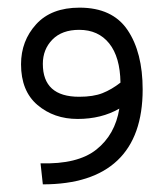

<svg xmlns="http://www.w3.org/2000/svg" viewBox="-20 -475 427 502"><path d="M353 -241Q353 -118 287 -55.5Q221 7 92 7L86 -48Q183 -45 232 -84Q281 -123 292 -191Q245 -164 183 -164Q121 -164 78 -200.5Q35 -237 35 -307Q35 -368 74.5 -411.5Q114 -455 188 -455Q274 -455 313.5 -396.5Q353 -338 353 -241ZM187 -222Q224 -222 248 -231.5Q272 -241 295 -259Q294 -326 265.5 -361.5Q237 -397 187 -397Q142 -397 117 -371.5Q92 -346 92 -308Q92 -222 187 -222Z"/></svg>

Font: Cambay Devanagari
Style: Regular
Weight: 400
Designer: Pooja Saxena
Foundry: Pooja Saxena
Version: Version 1.180;PS 001.180;hotconv 1.0.70;makeotf.lib2.5.58329